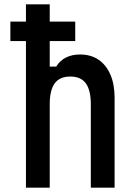

<svg xmlns="http://www.w3.org/2000/svg" viewBox="-20 -868 640 888"><path d="M28 -678V-768H328V-678ZM100 0V-848H210V-560H240Q257 -588 285 -602Q313 -616 350 -616Q400 -616 435.5 -592Q471 -568 490.5 -523Q510 -478 510 -416V0H400V-386Q400 -451 377 -482.5Q354 -514 305 -514Q256 -514 233 -482.5Q210 -451 210 -386V0Z"/></svg>

Font: Martian Mono Condensed
Style: Regular
Weight: 400
Width: 3
Designer: Roman Shamin
Foundry: Evil Martians
Version: Version 1.000